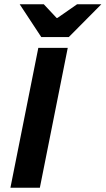

<svg xmlns="http://www.w3.org/2000/svg" viewBox="-20 -875 492 895"><path d="M28.6 0 158.6 -651.8H295.8L165.8 0ZM172.5 -702.1 71.8 -855.1H184.2L243.8 -791.4H247.8L339.3 -855.1H452.4L300.6 -702.1Z"/></svg>

Font: Source Sans 3
Style: Italic
Weight: 200
Italic angle: -11°
Designer: Paul D. Hunt
Foundry: Adobe
Version: Version 3.046;hotconv 1.0.118;makeotfexe 2.5.65603